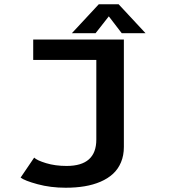

<svg xmlns="http://www.w3.org/2000/svg" viewBox="-20 -685 890 899"><path d="M661.5 -529.5H550L489.5 -608.5L427.5 -529.5H316.5L442.5 -665H535.5ZM560 -500V3Q560 43 546.5 75Q533 107 509 129Q485 151 450.8 165.8Q416.5 180.5 376 187.2Q335.5 194 287.5 194Q216.5 194 155.8 177.5Q95 161 76.5 146.5L140 53Q153 66 195.8 79Q238.5 92 292 92Q431 92 431 -31.5V-404.5H135.5V-500Z"/></svg>

Font: League Mono Wide Medium
Style: Regular
Weight: 500
Width: 8
Designer: Tyler Finck
Foundry: The League of Moveable Type / Tyler Finck
Version: Version 2.210